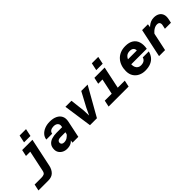

<svg xmlns="http://www.w3.org/2000/svg" viewBox="174 -2057 3515 3515"><g transform="rotate(-45 1932.0 -299.5)"><path d="M542 -556 425 -2Q408 78 359 128Q310 178 218 178H-36L-9 52H165Q211 52 237 38.5Q263 25 273 -22L386 -556ZM249 -430 276 -556H464L437 -430ZM400 -631 431 -777H597L566 -631Z M1023 0 1039 -100 1093 -352Q1100 -384 1089 -408Q1078 -432 1053 -445Q1028 -458 993 -458Q946 -458 914.5 -439.5Q883 -421 876 -379H725Q731 -435 768.5 -477.5Q806 -520 866 -544Q926 -568 1000 -568Q1087 -568 1147 -538.5Q1207 -509 1232.5 -455.5Q1258 -402 1243 -329L1174 0ZM876 12Q825 12 784 -9Q743 -30 719.5 -66Q696 -102 696 -147Q696 -218 730 -259Q764 -300 820.5 -317.5Q877 -335 945 -335H1104L1081 -227L938 -226Q898 -226 876 -209.5Q854 -193 854 -164Q854 -140 871.5 -125.5Q889 -111 920 -111Q965 -111 1001.5 -133.5Q1038 -156 1069 -199L1064 -94Q1027 -37 984 -12.5Q941 12 876 12Z M1476 0 1396 -556H1552L1585 -274L1590 -136L1655 -274L1806 -556H1971L1656 0Z M2138 0 2256 -556H2412L2294 0ZM1958 0 1985 -126H2503L2476 0ZM2119 -430 2146 -556H2334L2307 -430ZM2270 -631 2301 -777H2467L2436 -631Z M2899 12Q2827 12 2768 -17Q2709 -46 2674.5 -101Q2640 -156 2640 -235Q2640 -305 2660.5 -365.5Q2681 -426 2721.5 -471.5Q2762 -517 2821 -542.5Q2880 -568 2958 -568Q3054 -568 3113.5 -529Q3173 -490 3195 -419.5Q3217 -349 3200 -254H2760L2784 -361H3049Q3051 -399 3026.5 -423Q3002 -447 2951 -447Q2893 -447 2859.5 -416Q2826 -385 2812 -338Q2798 -291 2798 -243Q2798 -206 2811 -176.5Q2824 -147 2849.5 -130Q2875 -113 2910 -113Q2966 -113 2997.5 -136Q3029 -159 3036 -194H3192Q3177 -131 3140 -84.5Q3103 -38 3043 -13Q2983 12 2899 12Z M3694 -278 3710 -353Q3718 -391 3703 -414.5Q3688 -438 3648 -438Q3603 -438 3557 -408Q3511 -378 3459 -304L3470 -435Q3506 -479 3541 -508.5Q3576 -538 3614 -553Q3652 -568 3697 -568Q3757 -568 3800.5 -543.5Q3844 -519 3862.5 -471.5Q3881 -424 3866 -353L3850 -278ZM3264 0 3382 -556H3532L3517 -456L3420 0Z"/></g></svg>

Font: Azeret Mono Thin
Style: Bold Italic
Weight: 700
Italic angle: -12°
Version: Version 1.002